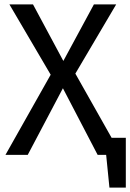

<svg xmlns="http://www.w3.org/2000/svg" viewBox="-20 -709 596 879"><path d="M5 0H107L268 -305L427 0H466L481 150H556V-78H491L325 -372L512 -689H410L270 -430L131 -689H23L212 -367Z"/></svg>

Font: FiraGO Unicode
Style: Regular
Weight: 400
Designer: bBox Type
Foundry: bBox Type GmbH
Version: Version 1.001;PS 001.001;hotconv 1.0.88;makeotf.lib2.5.64775